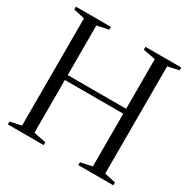

<svg xmlns="http://www.w3.org/2000/svg" viewBox="-166 -896 1034 1049"><g transform="rotate(30 351.0 -371.5)"><path d="M88.5 -33.5V-710L18.5 -725V-743H239V-725L166.5 -710V-397H535V-710L457.5 -725V-743H683V-725L613 -710V-33.5L683.5 -18V0H462.5V-18L535 -33.5V-366H166.5V-33.5L244 -18V0H18V-18Z"/></g></svg>

Font: Merriweather 144pt Light
Style: Regular
Weight: 300
Version: Version 2.100